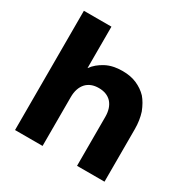

<svg xmlns="http://www.w3.org/2000/svg" viewBox="-167 -886 1008 1032"><g transform="rotate(30 337.0 -370.0)"><path d="M232.9 -482.9Q258.3 -518.6 303.2 -542Q345.2 -564 404.8 -564Q455.1 -564 492.2 -547.9Q531.7 -530.8 559.1 -502Q584 -473.1 602.1 -426.8Q617.2 -380.4 617.2 -326.2V0H446.8V-303.2Q446.8 -359.4 418 -391.1Q389.6 -420.9 339.8 -420.9Q290.5 -420.9 262.2 -391.1Q232.9 -358.9 232.9 -303.2V0H62V-740.2H232.9Z"/></g></svg>

Font: PoppinsZ
Style: Bold
Weight: 700
Designer: Ninad Kale (Devanagari), Jonny Pinhorn (Latin)
Foundry: Indian Type Foundry
Version: Version 3.002;FEAKit 1.0